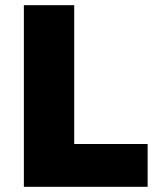

<svg xmlns="http://www.w3.org/2000/svg" viewBox="-20 -720 591 740"><path d="M72 -700H266V-165H549V0H72Z"/></svg>

Font: Jost* Heavy
Style: Regular
Weight: 800
Version: Version 3.7